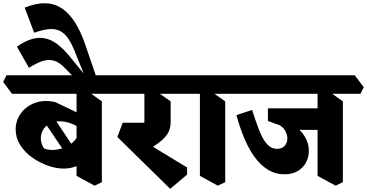

<svg xmlns="http://www.w3.org/2000/svg" viewBox="-76 -1131 2320 1214"><path d="M327 -65Q280 -65 227 -83.5Q174 -102 127.5 -135Q81 -168 52 -213.5Q23 -259 23 -313Q23 -354 41 -390Q59 -426 92.5 -452Q126 -478 171.5 -488Q217 -498 272 -486L473 -390L452 -307Q413 -335 375 -349.5Q337 -364 301 -364Q261 -364 233.5 -347Q206 -330 193 -303.5Q180 -277 182.5 -247Q185 -217 203 -192Q229 -182 261 -183Q293 -184 326 -196Q359 -208 384.5 -231Q410 -254 422 -288L479 -133Q450 -99 411 -82Q372 -65 327 -65ZM351 -143 187 -386 248 -412 407 -173ZM522 43 408 -19V-590L464 -564L568 -490V21ZM0 -538 -56 -613 -35 -655H643L700 -580L679 -538Z M462 -571 475 -611 400 -798Q379 -852 356.5 -885.5Q334 -919 305 -934.5Q276 -950 236 -947Q196 -944 140 -924L80 -1083Q150 -1111 207.5 -1110.5Q265 -1110 312 -1080Q359 -1050 396.5 -992Q434 -934 464 -846L547 -604ZM462 -571 333 -702Q298 -739 263 -748Q228 -757 190 -744Q152 -731 107 -702L31 -836Q84 -873 129 -885Q174 -897 213.5 -887.5Q253 -878 290 -849Q327 -820 364 -775L511 -595Z M1000 63 666 -265 700 -355H852L819 -247L1107 -72V-27ZM836 -165 732 -271Q759 -283 783 -296Q807 -309 822 -326Q837 -343 837 -365V-588L901 -562L1003 -490V-358Q1003 -314 982 -283Q961 -252 923.5 -225Q886 -198 836 -165ZM643 -538 587 -613 608 -655H1120L1176 -580L1155 -538Z M1301 43 1188 -19V-590L1243 -564L1348 -490V21ZM1120 -538 1064 -613 1085 -655H1423L1479 -580L1458 -538Z M1722 -29Q1665 -29 1618 -58Q1571 -87 1534 -138Q1497 -189 1468.5 -257Q1440 -325 1419 -403L1518 -436Q1542 -361 1563.5 -305.5Q1585 -250 1612 -220Q1639 -190 1676 -190Q1705 -190 1721.5 -206.5Q1738 -223 1740.5 -247Q1743 -271 1731.5 -296.5Q1720 -322 1693 -339L1618 -366V-405L1648 -397Q1723 -378 1774 -344.5Q1825 -311 1851 -268Q1877 -225 1877 -178Q1877 -139 1859.5 -105Q1842 -71 1807.5 -50Q1773 -29 1722 -29ZM1755 -310 1618 -397V-446H1979L1973 -310ZM2046 43 1932 -19V-590L1988 -564L2092 -490V21ZM1423 -538 1367 -613 1388 -655H2167L2224 -580L2203 -538Z"/></svg>

Font: Eczar
Style: Bold
Weight: 700
Designer: Vaibhav Singh
Foundry: Rosetta Type Foundry
Version: Version 2.000